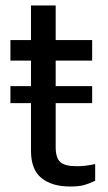

<svg xmlns="http://www.w3.org/2000/svg" viewBox="-20 -649 392 700"><path d="M18 -335H93V-428H18V-503H93V-629H183V-503H316V-428H183V-335H316V-273H183V-112Q183 -74 199.5 -58.5Q216 -43 260 -43Q293 -43 327 -51V10Q304 21 285.5 26Q267 31 236 31Q169 31 131 0Q93 -31 93 -99V-273H18Z"/></svg>

Font: LINE Seed Sans KR Regular
Style: Regular
Weight: 400
Designer: LINE VX Design & Sandoll Inc & Dalton Maag Ltd
Foundry: Sandoll Inc.
Version: Version 1.000